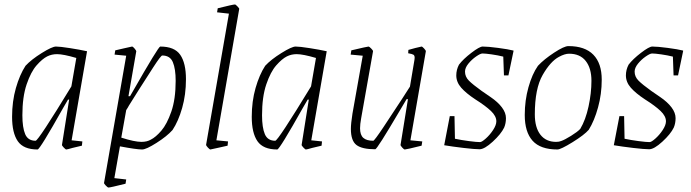

<svg xmlns="http://www.w3.org/2000/svg" viewBox="-20 -659 3088 858"><path d="M300 -32 348 -27 346 -8 304 2Q280 9 276 9Q273 9 264.5 0Q256 -9 257 -12L289 -214H284L263 -178Q158 9 148 9Q85 9 59.5 -28Q34 -65 34 -137Q34 -206 51 -265.5Q68 -325 94 -365Q120 -393 166.5 -422Q213 -451 230 -451Q248 -451 292.5 -444Q337 -437 369 -430ZM299 -273 321 -400Q263 -417 235 -417Q211 -417 191 -407Q169 -396 143.5 -367Q118 -338 99 -282Q80 -226 80 -144Q80 -89 92.5 -59.5Q105 -30 139 -30Q151 -30 299 -273Z M811 -305Q811 -236 794 -176.5Q777 -117 751 -78Q726 -50 679.5 -20.5Q633 9 615 9Q590 9 516 -5L491 137L544 143L541 162Q473 179 465 179Q461 179 452.5 170Q444 161 445 158L544 -410L492 -415L495 -434Q495 -434 534 -443Q570 -451 570 -451Q574 -451 581.5 -442Q589 -433 589 -430L554 -229H561L572 -248Q688 -451 696 -451Q760 -451 785.5 -414Q811 -377 811 -305ZM765 -298Q765 -351 752.5 -381Q740 -411 705 -411Q699 -411 665 -358.5Q631 -306 598 -254Q565 -202 556 -187Q552 -179 544 -167L522 -44Q581 -25 612 -25Q637 -25 654 -35Q676 -46 701 -75Q726 -104 745.5 -160Q765 -216 765 -298Z M901 -12 1003 -598 950 -604 953 -622Q1021 -639 1030 -639Q1033 -639 1041.5 -630Q1050 -621 1049 -619L947 -32L999 -27L997 -8L957 1Q921 9 920 9Q917 9 909 0.5Q901 -8 901 -12Z M1371 -32 1419 -27 1417 -8 1375 2Q1351 9 1347 9Q1344 9 1335.5 0Q1327 -9 1328 -12L1360 -214H1355L1334 -178Q1229 9 1219 9Q1156 9 1130.5 -28Q1105 -65 1105 -137Q1105 -206 1122 -265.5Q1139 -325 1165 -365Q1191 -393 1237.5 -422Q1284 -451 1301 -451Q1319 -451 1363.5 -444Q1408 -437 1440 -430ZM1370 -273 1392 -400Q1334 -417 1306 -417Q1282 -417 1262 -407Q1240 -396 1214.5 -367Q1189 -338 1170 -282Q1151 -226 1151 -144Q1151 -89 1163.5 -59.5Q1176 -30 1210 -30Q1222 -30 1370 -273Z M1814 -32 1867 -27 1864 -8Q1796 9 1789 9Q1785 9 1777 0Q1769 -9 1770 -12L1803 -216H1797L1765 -162Q1665 8 1657 8Q1598 8 1573 -11Q1548 -30 1548 -83Q1548 -106 1555 -151L1601 -410L1547 -415L1550 -434Q1622 -451 1627 -451Q1630 -451 1638.5 -442.5Q1647 -434 1647 -430L1594 -131Q1589 -103 1589 -86Q1589 -56 1603.5 -43Q1618 -30 1648 -30Q1653 -30 1694 -91.5Q1735 -153 1778 -219L1812 -272L1832 -391Q1833 -395 1833 -401Q1833 -411 1827.5 -414.5Q1822 -418 1804 -421L1805 -436Q1818 -440 1836 -444.5Q1854 -449 1864 -451Q1867 -451 1875 -442.5Q1883 -434 1883 -430Z M2274 -432H2275L2252 -322H2232L2229 -406Q2205 -412 2177 -416Q2149 -420 2136 -420Q2127 -420 2107.5 -406.5Q2088 -393 2073 -374.5Q2058 -356 2058 -339Q2058 -316 2075.5 -298.5Q2093 -281 2132 -253Q2139 -248 2172 -225.5Q2205 -203 2223 -179Q2241 -155 2241 -131Q2241 -108 2233 -89Q2219 -60 2182 -26Q2145 8 2123 8Q2102 8 2051 2Q2000 -4 1965 -10L1990 -140H2011L2013 -39Q2041 -33 2075.5 -28.5Q2110 -24 2125 -24Q2133 -24 2151 -40Q2169 -56 2183.5 -78Q2198 -100 2198 -117Q2198 -140 2174 -163Q2150 -186 2104 -215Q2063 -242 2041 -267Q2019 -292 2019 -322Q2019 -347 2031 -370Q2050 -395 2086.5 -423Q2123 -451 2137 -451Q2160 -451 2205.5 -445Q2251 -439 2275 -433Z M2325 -145Q2325 -210 2341.5 -269Q2358 -328 2384 -365Q2411 -394 2456 -423.5Q2501 -453 2520 -453Q2594 -453 2631.5 -414.5Q2669 -376 2669 -303Q2669 -239 2652.5 -179Q2636 -119 2611 -79Q2591 -56 2538.5 -23.5Q2486 9 2471 9Q2395 9 2360 -30Q2325 -69 2325 -145ZM2488 -29Q2503 -34 2532 -52Q2561 -70 2573 -83Q2597 -123 2610 -183Q2623 -243 2623 -298Q2623 -354 2597.5 -386.5Q2572 -419 2523 -419Q2504 -419 2478 -405Q2440 -385 2405 -324Q2370 -263 2370 -148Q2370 -89 2395 -57Q2420 -25 2465 -25Q2479 -25 2488 -29Z M3032 -432H3033L3010 -322H2990L2987 -406Q2963 -412 2935 -416Q2907 -420 2894 -420Q2885 -420 2865.5 -406.5Q2846 -393 2831 -374.5Q2816 -356 2816 -339Q2816 -316 2833.5 -298.5Q2851 -281 2890 -253Q2897 -248 2930 -225.5Q2963 -203 2981 -179Q2999 -155 2999 -131Q2999 -108 2991 -89Q2977 -60 2940 -26Q2903 8 2881 8Q2860 8 2809 2Q2758 -4 2723 -10L2748 -140H2769L2771 -39Q2799 -33 2833.5 -28.5Q2868 -24 2883 -24Q2891 -24 2909 -40Q2927 -56 2941.5 -78Q2956 -100 2956 -117Q2956 -140 2932 -163Q2908 -186 2862 -215Q2821 -242 2799 -267Q2777 -292 2777 -322Q2777 -347 2789 -370Q2808 -395 2844.5 -423Q2881 -451 2895 -451Q2918 -451 2963.5 -445Q3009 -439 3033 -433Z"/></svg>

Font: Grenze ExtraLight
Style: Italic
Weight: 275
Italic angle: -10°
Designer: Renata Polastri
Foundry: Omnibus-Type
Version: Version 1.002; ttfautohint (v1.8)